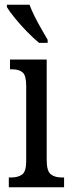

<svg xmlns="http://www.w3.org/2000/svg" viewBox="-20 -786 300 806"><path d="M17 0V-41H27Q56 -41 73 -53.5Q90 -66 90 -110V-425Q90 -469 75 -482Q60 -495 32 -495H22V-536H176V-115Q176 -68 193 -54.5Q210 -41 239 -41H249V0ZM144 -606Q122 -624 94 -652.5Q66 -681 42.5 -710Q19 -739 9 -756V-766H104Q112 -744 125.5 -717Q139 -690 154 -664Q169 -638 180 -619V-606Z"/></svg>

Font: Noto Serif ExtraCondensed
Style: Regular
Weight: 400
Width: 2
Designer: Monotype Design Team
Foundry: Monotype Imaging Inc.
Version: Version 2.015